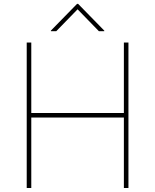

<svg xmlns="http://www.w3.org/2000/svg" viewBox="-20 -940 776 960"><path d="M113.6 0V-727.3H136.4V-375H599.4V-727.3H622.2V0H599.4V-352.3H136.4V0ZM261.4 -784.1 367.9 -893.5 474.4 -784.1H501.4V-786.9L370.7 -920.5H365.1L234.4 -786.9V-784.1Z"/></svg>

Font: Inter UI Thin
Style: Regular
Weight: 100
Designer: Rasmus Andersson
Foundry: rsms
Version: 3.2;8d6f07862